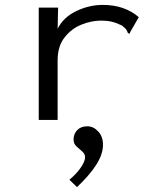

<svg xmlns="http://www.w3.org/2000/svg" viewBox="-20 -488 640 783"><path d="M138 -457H217L215 -371Q239 -418 291.5 -443Q344 -468 399 -468Q488 -468 546 -418L512 -359L508 -350L501 -354Q499 -362 494.5 -368Q490 -374 477 -384Q455 -395 435.5 -399.5Q416 -404 393 -404Q353 -404 312 -387.5Q271 -371 243 -335Q215 -299 215 -242V1H138ZM294 275 263 245Q291 222 309 196Q327 170 327 153Q327 140 315.5 130Q304 120 292 109Q280 98 280 81Q280 58 295 42.5Q310 27 336 27Q361 27 380.5 48Q400 69 400 102Q400 141 372.5 184Q345 227 294 275Z"/></svg>

Font: Inconsolata Expanded
Style: Regular
Weight: 400
Width: 7
Monospace: yes
Designer: Raph Levien, Cyreal, Brenton Simpson
Foundry: Raph Levien, Cyreal, Google
Version: Version 3.000; ttfautohint (v1.8.2.53-6de2)